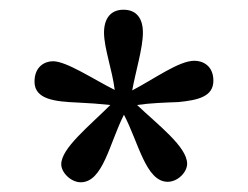

<svg xmlns="http://www.w3.org/2000/svg" viewBox="-20 -810 510 395"><path d="M274 -743C274 -772 261 -790 234 -790C207 -790 194 -771 194 -743C194 -711 211 -666 216 -625C172 -647 117 -684 89 -684C72 -684 51 -673 51 -642C51 -605 94 -601 140 -599L174 -597C185 -596 196 -595 207 -594C163 -550 106 -505 106 -472C106 -455 126 -435 146 -435C192 -435 205 -515 235 -574C265 -517 280 -436 325 -436C346 -436 365 -456 365 -473C365 -508 305 -553 262 -594C289 -598 320 -599 347 -600C387 -604 419 -611 419 -644C419 -675 397 -685 380 -685C348 -685 298 -648 252 -624C259 -663 274 -711 274 -743Z"/></svg>

Font: Domine
Style: Regular
Weight: 400
Designer: Pablo Impallari, Rodrigo Fuenzalida, Brenda Gallo
Foundry: Pablo Impallari, Rodrigo Fuenzalida, Brenda Gallo
Version: Version 2.000